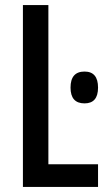

<svg xmlns="http://www.w3.org/2000/svg" viewBox="-20 -734 421 754"><path d="M70 0V-714H170V-89H365V0ZM312 -453Q365 -453 365 -390Q365 -328 312 -328Q257 -328 257 -390Q257 -453 312 -453Z"/></svg>

Font: Noto Sans ExtraCondensed Medium
Style: Regular
Weight: 500
Width: 2
Designer: Monotype Design Team
Foundry: Monotype Imaging Inc.
Version: Version 2.013; ttfautohint (v1.8.4.7-5d5b)